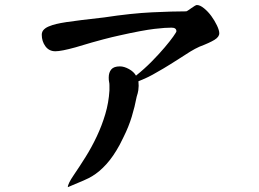

<svg xmlns="http://www.w3.org/2000/svg" viewBox="-20 -649 1040 770"><path d="M528.3 -261.7Q520.5 -220.7 508.3 -180.7Q496.1 -140.6 475.6 -99.6L460 -68.4Q434.6 -21.5 406.7 9.3Q378.9 40 349.6 57.6Q338.9 64.5 314.5 75.2Q290 85.9 252 101.6Q252 87.9 275.4 53.7Q298.8 19.5 323.2 -19.5Q347.7 -58.6 368.2 -102.1Q388.7 -145.5 402.3 -191.4Q416 -237.3 418.9 -286.1V-307.6Q418.9 -314.5 417.5 -320.8Q416 -327.1 416 -337.9Q416 -358.4 426.3 -370.6Q436.5 -382.8 460.9 -382.8Q477.5 -382.8 497.1 -372.1Q516.6 -361.3 525.4 -345.7Q558.6 -372.1 588.4 -402.3Q618.2 -432.6 640.1 -458.5Q662.1 -484.4 674.8 -502.4Q687.5 -520.5 687.5 -523.4Q687.5 -538.1 668 -538.1Q656.2 -538.1 640.1 -537.1Q624 -536.1 599.6 -533.2Q575.2 -530.3 541 -523.9Q506.8 -517.6 459 -506.8Q444.3 -503.9 429.2 -500Q414.1 -496.1 394.5 -491.2Q375 -486.3 348.1 -478.5Q321.3 -470.7 282.2 -459Q225.6 -443.4 202.1 -443.4Q176.8 -443.4 162.1 -463.4Q147.5 -483.4 147.5 -509.8Q147.5 -522.5 156.7 -531.2Q166 -540 180.7 -544.9Q189.5 -548.8 205.6 -552.7Q221.7 -556.6 247.1 -560.5Q272.5 -564.5 309.1 -568.8Q345.7 -573.2 397.5 -579.1Q506.8 -595.7 590.3 -599.6Q673.8 -603.5 726.6 -603.5Q728.5 -603.5 734.4 -607.4Q740.2 -611.3 747.1 -616.2Q753.9 -621.1 760.3 -625Q766.6 -628.9 769.5 -628.9Q782.2 -628.9 798.3 -615.7Q814.5 -602.5 827.6 -584.5Q840.8 -566.4 850.1 -546.9Q859.4 -527.3 859.4 -515.6Q859.4 -501 840.3 -489.3Q821.3 -477.5 780.3 -461.9Q762.7 -454.1 742.7 -441.9Q722.7 -429.7 699.2 -414.1Q661.1 -389.6 635.7 -374.5Q610.4 -359.4 592.3 -349.6Q574.2 -339.8 561 -334Q547.9 -328.1 535.2 -323.2Q535.2 -319.3 535.6 -314.5Q536.1 -309.6 536.1 -304.7Q536.1 -297.9 534.7 -287.1Q533.2 -276.4 528.3 -261.7Z"/></svg>

Font: JasonHandwriting1
Style: Regular
Weight: 400
Version: Version 1.48.20